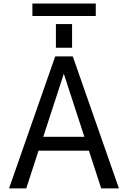

<svg xmlns="http://www.w3.org/2000/svg" viewBox="-20 -1046 704 1068"><path d="M474.6 -208H194.3L126 2H30.3L287.1 -732.4H384.8L641.6 2H543ZM160.2 -957V-1026.4H512.7V-957ZM291 -780.3V-912.1H380.9V-780.3ZM335 -635.7 220.7 -285.2H449.2Z"/></svg>

Font: Nasu
Style: Regular
Weight: 400
Designer: Ryoko NISHIZUKA (kana &amp; ideographs); Paul D. Hunt (Latin, Greek &amp; Cyrillic); Wenlong ZHANG (bopomofo); Sandoll C
Version: Version 2014.1215